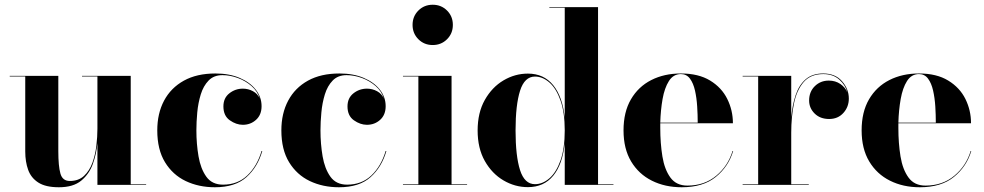

<svg xmlns="http://www.w3.org/2000/svg" viewBox="-20 -780 4151 810"><path d="M226 -460V-142.5Q226 -79.5 234.8 -48Q243.5 -16.5 274.5 -16.5Q311.5 -16.5 334.5 -38Q357.5 -59.5 369.8 -93.2Q382 -127 386.5 -165Q391 -203 391 -237V-457.5H326V-460H531.5V-2.5H596.5V0H391V-176.5Q387 -131.5 371.8 -88.8Q356.5 -46 322.8 -18Q289 10 228.5 10Q172.5 10 141.8 -9.8Q111 -29.5 98.8 -63.5Q86.5 -97.5 86.5 -141V-457.5H21V-460Z M1086.5 -143Q1067 -75 1019.5 -32.5Q972 10 886.5 10Q818.5 10 763.5 -16.2Q708.5 -42.5 676 -95.8Q643.5 -149 643.5 -230Q643.5 -301.5 672.2 -355.5Q701 -409.5 755.8 -439.8Q810.5 -470 888.5 -470Q947 -470 990.8 -451.5Q1034.5 -433 1059 -401.8Q1083.5 -370.5 1083.5 -332Q1083.5 -295.5 1060.2 -274.5Q1037 -253.5 1004.5 -253.5Q976.5 -253.5 949.5 -272.5Q922.5 -291.5 922.5 -331Q922.5 -366.5 947.5 -386.2Q972.5 -406 1004.5 -406Q1027.5 -406 1047.2 -395.2Q1067 -384.5 1076 -364Q1066.5 -395 1041.2 -417Q1016 -439 983.2 -451Q950.5 -463 918.5 -463Q882 -463 860 -440.2Q838 -417.5 827 -381.8Q816 -346 812.2 -305.8Q808.5 -265.5 808.5 -230Q808.5 -173 817.5 -120.5Q826.5 -68 850.5 -34.5Q874.5 -1 921 -1Q982.5 -1 1023.5 -40Q1064.5 -79 1083.5 -143Z M1610 -143Q1590.5 -75 1543 -32.5Q1495.5 10 1410 10Q1342 10 1287 -16.2Q1232 -42.5 1199.5 -95.8Q1167 -149 1167 -230Q1167 -301.5 1195.8 -355.5Q1224.5 -409.5 1279.2 -439.8Q1334 -470 1412 -470Q1470.5 -470 1514.2 -451.5Q1558 -433 1582.5 -401.8Q1607 -370.5 1607 -332Q1607 -295.5 1583.8 -274.5Q1560.5 -253.5 1528 -253.5Q1500 -253.5 1473 -272.5Q1446 -291.5 1446 -331Q1446 -366.5 1471 -386.2Q1496 -406 1528 -406Q1551 -406 1570.8 -395.2Q1590.5 -384.5 1599.5 -364Q1590 -395 1564.8 -417Q1539.5 -439 1506.8 -451Q1474 -463 1442 -463Q1405.5 -463 1383.5 -440.2Q1361.5 -417.5 1350.5 -381.8Q1339.5 -346 1335.8 -305.8Q1332 -265.5 1332 -230Q1332 -173 1341 -120.5Q1350 -68 1374 -34.5Q1398 -1 1444.5 -1Q1506 -1 1547 -40Q1588 -79 1607 -143Z M1720.5 -675Q1720.5 -711 1745 -735.5Q1769.5 -760 1805.5 -760Q1841.5 -760 1866 -735.5Q1890.5 -711 1890.5 -675Q1890.5 -639 1866 -614.5Q1841.5 -590 1805.5 -590Q1769.5 -590 1745 -614.5Q1720.5 -639 1720.5 -675ZM1680 -2.5H1745V-457.5H1680V-460H1885V-2.5H1950.5V0H1680Z M2568 -2.5V0H2362.5V-176.5Q2353.5 -87 2314 -38.8Q2274.5 9.5 2207 9.5Q2152.5 9.5 2104 -19Q2055.5 -47.5 2025.2 -101Q1995 -154.5 1995 -229.5Q1995 -304.5 2025.2 -358.2Q2055.5 -412 2104 -440.8Q2152.5 -469.5 2207 -469.5Q2274 -469.5 2313.8 -420.8Q2353.5 -372 2362.5 -282.5V-747.5H2297.5V-750H2503V-2.5ZM2362.5 -229.5Q2362.5 -306 2344.5 -356.5Q2326.5 -407 2297.8 -432Q2269 -457 2237 -457Q2193 -457 2174 -397.2Q2155 -337.5 2155 -229.5Q2155 -121.5 2174 -62.2Q2193 -3 2237 -3Q2269 -3 2297.8 -27.8Q2326.5 -52.5 2344.5 -102.8Q2362.5 -153 2362.5 -229.5Z M3073 -143Q3053.5 -77.5 3000 -33.8Q2946.5 10 2856 10Q2785.5 10 2730 -17.8Q2674.5 -45.5 2642.5 -99Q2610.5 -152.5 2610.5 -230Q2610.5 -307.5 2641.8 -361Q2673 -414.5 2727.5 -442.2Q2782 -470 2852.5 -470Q2927 -470 2975.8 -440.2Q3024.5 -410.5 3048.2 -362.5Q3072 -314.5 3072 -260H2765.5Q2765.5 -250 2765.5 -240Q2765.5 -175.5 2774.5 -120.2Q2783.5 -65 2808.2 -31Q2833 3 2880 3Q2951.5 3 3001.5 -38.5Q3051.5 -80 3070.5 -143ZM2852.5 -467.5Q2820.5 -467.5 2802 -438.2Q2783.5 -409 2775.2 -362.2Q2767 -315.5 2765.5 -262.5H2923.5Q2923.5 -295.5 2921.2 -331.2Q2919 -367 2912 -398Q2905 -429 2890.8 -448.2Q2876.5 -467.5 2852.5 -467.5Z M3113 -2.5H3178.5V-457.5H3113V-460H3318V-283.5Q3322.5 -337 3336.8 -379.2Q3351 -421.5 3379.2 -445.8Q3407.5 -470 3453 -470Q3504 -470 3532.5 -437.2Q3561 -404.5 3561 -364Q3561 -329 3538 -303.5Q3515 -278 3478 -278Q3440 -278 3416.8 -301Q3393.5 -324 3393.5 -356Q3393.5 -393 3417.5 -416.5Q3441.5 -440 3476.5 -440Q3504.5 -440 3525.5 -425.5Q3546.5 -411 3555 -389.5Q3547 -421 3520.8 -444.2Q3494.5 -467.5 3453 -467.5Q3399.5 -467.5 3370.2 -433.5Q3341 -399.5 3329.5 -343.2Q3318 -287 3318 -220V-2.5H3392V0H3113Z M4077.5 -143Q4058 -77.5 4004.5 -33.8Q3951 10 3860.5 10Q3790 10 3734.5 -17.8Q3679 -45.5 3647 -99Q3615 -152.5 3615 -230Q3615 -307.5 3646.2 -361Q3677.5 -414.5 3732 -442.2Q3786.5 -470 3857 -470Q3931.5 -470 3980.2 -440.2Q4029 -410.5 4052.8 -362.5Q4076.5 -314.5 4076.5 -260H3770Q3770 -250 3770 -240Q3770 -175.5 3779 -120.2Q3788 -65 3812.8 -31Q3837.5 3 3884.5 3Q3956 3 4006 -38.5Q4056 -80 4075 -143ZM3857 -467.5Q3825 -467.5 3806.5 -438.2Q3788 -409 3779.8 -362.2Q3771.5 -315.5 3770 -262.5H3928Q3928 -295.5 3925.8 -331.2Q3923.5 -367 3916.5 -398Q3909.5 -429 3895.2 -448.2Q3881 -467.5 3857 -467.5Z"/></svg>

Font: Bodoni* 72pt
Style: Bold
Weight: 700
Version: Version 2.3